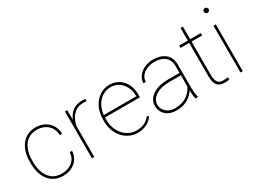

<svg xmlns="http://www.w3.org/2000/svg" viewBox="-50 -1296 2487 1880"><g transform="rotate(-30 1193.5 -356.0)"><path d="M263.2 -16.6C219.7 -16.6 184.1 -27.3 156.2 -48.3C100.1 -90.8 73.7 -166 73.7 -253.9V-274.4C73.7 -318.4 80.6 -358.4 94.2 -394C121.1 -465.8 176.3 -511.7 262.2 -511.7C349.1 -511.7 427.7 -459 432.6 -354H459C454.1 -475.1 363.8 -538.1 262.2 -538.1C126.5 -538.1 47.4 -429.2 47.4 -274.4V-253.9C47.4 -99.6 126.5 9.8 263.2 9.8C366.2 9.8 454.1 -52.7 459 -160.2H432.6C430.7 -126.5 421.4 -99.1 404.8 -78.1C371.1 -35.6 318.4 -16.6 263.2 -16.6Z M827.1 -532.7C818.8 -536.1 806.2 -538.1 790 -538.1C703.6 -538.1 647 -492.2 617.7 -418.5V-528.3H591.3V0H617.7V-345.7C626 -393.1 644.5 -433.1 673.3 -464.8C702.1 -496.6 740.7 -512.2 790 -512.2C802.2 -512.2 814 -510.7 824.2 -509.3Z M1106.4 9.8C1190.9 9.8 1246.6 -25.4 1281.7 -75.7L1263.2 -88.9C1219.7 -32.2 1167 -16.1 1106.4 -16.1C1067.9 -16.1 1032.7 -26.9 1002 -47.9C939.9 -90.3 901.4 -165 901.4 -252.9V-274.4V-281.7H1297.4V-312.5C1297.4 -447.3 1213.9 -538.1 1096.7 -538.1C1056.2 -538.1 1019 -526.9 985.4 -504.4C918.5 -459.5 875 -377.4 875 -274.4V-252.9C875 -201.7 885.3 -156.7 906.2 -117.2C947.3 -38.1 1021 9.8 1106.4 9.8ZM1096.7 -511.7C1132.3 -511.7 1163.1 -502.4 1189 -484.4C1241.2 -447.8 1271 -385.3 1271 -314.5V-308.1H903.3C915 -423.3 990.2 -511.7 1096.7 -511.7Z M1792 0V-4.4C1783.7 -25.9 1778.3 -68.8 1778.3 -106.4V-371.1C1778.3 -426.8 1760.7 -468.8 1726.1 -496.6C1690.9 -524.4 1646 -538.1 1590.8 -538.1C1478.5 -538.1 1395.5 -465.3 1395.5 -383.8L1421.9 -382.8C1421.9 -456.1 1495.1 -511.7 1590.8 -511.7C1693.8 -511.7 1752 -460 1752 -372.1V-294.9H1625.5C1548.8 -294.9 1489.3 -279.8 1446.3 -250C1402.8 -219.7 1381.3 -181.2 1381.3 -133.8C1381.3 -91.8 1396 -57.6 1425.8 -30.8C1455.6 -3.9 1494.6 9.8 1543.9 9.8C1596.2 9.8 1639.6 -1 1674.3 -22C1708.5 -43 1734.4 -67.9 1752 -96.7C1752 -64 1755.4 -25.4 1761.7 0ZM1543.9 -16.1C1503.9 -16.1 1471.2 -27.3 1445.8 -50.3C1420.4 -72.8 1407.7 -100.1 1407.7 -131.8C1407.7 -171.9 1427.2 -204.6 1466.3 -230C1505.4 -255.4 1559.1 -268.1 1627 -268.1H1752V-142.6C1716.8 -64.9 1646 -16.1 1543.9 -16.1Z M2007.3 -528.3V-670.9H1980.5V-528.3H1882.8V-501.5H1980.5V-126.5C1980.5 -73.2 1990.2 -37.6 2009.3 -18.6C2028.3 0.5 2054.7 9.8 2088.4 9.8C2102.1 9.8 2129.4 8.3 2143.6 3.9L2139.2 -21C2121.1 -18.6 2106.9 -16.6 2086.9 -16.6C2044.4 -16.6 2007.3 -33.2 2007.3 -126.5V-501.5H2127.4V-528.3Z M2257.3 -693.4C2257.3 -678.2 2269 -666.5 2284.2 -666.5C2299.3 -666.5 2311.5 -678.2 2311.5 -693.4C2311.5 -708.5 2299.3 -720.7 2284.2 -720.7C2269 -720.7 2257.3 -708.5 2257.3 -693.4ZM2271 -528.3V0H2297.4V-528.3Z"/></g></svg>

Font: Vazirmatn Thin
Style: Regular
Weight: 100
Designer: Saber Rastikerdar
Foundry: Saber Rastikerdar
Version: Version 33.003